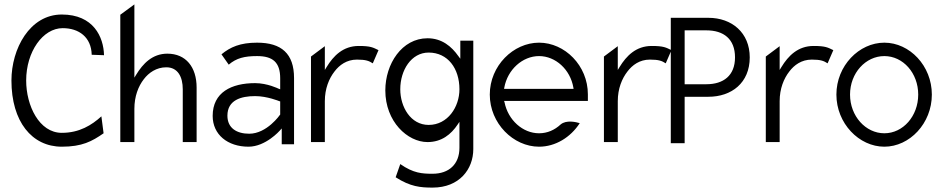

<svg xmlns="http://www.w3.org/2000/svg" viewBox="-20 -656 4295 873"><path d="M261 11C353 11 398 -13 451 -50L441 -127C397 -87 341 -52 261 -52C158 -52 99 -176 99 -290C99 -421 175 -528 265 -528C339 -528 395 -487 397 -407L453 -405C451 -488 405 -590 261 -590C115 -590 32 -434 32 -290C32 -103 125 11 261 11Z M591 -10V-161C591 -218 609 -264 634 -296C656 -325 691 -350 736 -350C789 -350 811 -306 811 -250V-10H874V-258C874 -351 825 -412 741 -412C673 -412 630 -367 599 -316L591 -303V-636L527 -589V-10Z M1110 11C1188 11 1252 -62 1252 -62L1261 -72V0H1317V-301C1317 -412 1260 -462 1149 -462C1072 -462 1027 -442 987 -409L1020 -362C1055 -392 1092 -401 1149 -401C1220 -401 1254 -373 1254 -300V-250L1246 -253C1246 -253 1196 -278 1140 -278C1032 -278 947 -236 947 -129C947 -44 1015 11 1110 11ZM1140 -219C1195 -219 1250 -196 1250 -196L1254 -195V-135L1253 -134C1253 -134 1194 -48 1113 -48C1057 -48 1014 -73 1014 -130C1014 -201 1076 -219 1140 -219Z M1457 -10V-196C1457 -253 1476 -299 1501 -331C1523 -360 1556 -385 1603 -385C1644 -385 1658 -379 1675 -368L1701 -428C1676 -440 1666 -447 1611 -447C1540 -447 1496 -402 1465 -351L1457 -338V-446L1394 -399V-10Z M1924 -10C1988 -10 2031 -45 2061 -90L2069 -102V16C2069 91 2021 134 1947 134C1900 134 1860 132 1800 90L1779 150C1846 193 1892 197 1947 197C2069 197 2132 113 2132 22V-471H2073V-389L2064 -401C2033 -445 1989 -482 1924 -482C1807 -482 1732 -365 1732 -245C1732 -103 1833 -10 1924 -10ZM1929 -417C2016 -417 2069 -345 2069 -250C2069 -170 2016 -88 1929 -88C1847 -88 1800 -170 1800 -250C1800 -337 1850 -417 1929 -417Z M2431 11C2505 11 2574 -31 2616 -96C2600 -101 2555 -112 2529 -90C2502 -65 2469 -50 2431 -50C2357 -50 2290 -110 2274 -191L2272 -197H2653V-227C2653 -358 2548 -462 2431 -462C2314 -462 2207 -357 2207 -226C2207 -95 2314 11 2431 11ZM2273 -258C2288 -340 2356 -401 2431 -401C2506 -401 2573 -340 2587 -258L2588 -252H2272Z M2789 -10V-196C2789 -253 2808 -299 2833 -331C2855 -360 2888 -385 2935 -385C2976 -385 2990 -379 3007 -368L3033 -428C3008 -440 2998 -447 2943 -447C2872 -447 2828 -402 2797 -351L2789 -338V-446L2726 -399V-10Z M3093 -5V-216H3201C3306 -216 3389 -279 3389 -395C3389 -507 3308 -575 3201 -575H3030V-5ZM3093 -518H3192C3270 -518 3322 -479 3322 -395C3322 -312 3269 -273 3192 -273H3093Z M3525 -10V-196C3525 -253 3544 -299 3569 -331C3591 -360 3624 -385 3671 -385C3712 -385 3726 -379 3743 -368L3769 -428C3744 -440 3734 -447 3679 -447C3608 -447 3564 -402 3533 -351L3525 -338V-446L3462 -399V-10Z M4001 11C4116 11 4217 -95 4217 -226C4217 -357 4116 -462 4001 -462C3886 -462 3783 -357 3783 -226C3783 -95 3886 11 4001 11ZM4001 -401C4086 -401 4155 -324 4155 -226C4155 -128 4086 -50 4001 -50C3916 -50 3845 -128 3845 -226C3845 -324 3916 -401 4001 -401Z"/></svg>

Font: Charger Pro
Style: LitNar
Weight: 300
Designer: Jasper
Foundry: Cannot Into Space Fonts
Version: Version 1.09